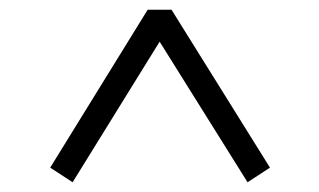

<svg xmlns="http://www.w3.org/2000/svg" viewBox="-20 -592 655 394"><path d="M83 -248 283 -572H332L534 -248L488 -218L291 -533H324L129 -218Z"/></svg>

Font: Noto Serif HK Black
Style: Regular
Weight: 900
Version: Version 2.001;hotconv 1.1.0;makeotfexe 2.6.0